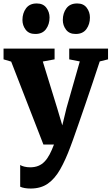

<svg xmlns="http://www.w3.org/2000/svg" viewBox="-22 -834 643 1108"><path d="M155 254Q135.5 254 120.2 251.2Q105 248.5 94.5 243.5V118Q102 123.5 118 127.5Q134 131.5 152 131.5Q178.5 131.5 199 123.2Q219.5 115 235.5 98.2Q251.5 81.5 264.5 56.8Q277.5 32 289.5 0H228.5L42.5 -478.5L-1.5 -491.5V-553.5H293V-491.5L225 -479L307.5 -211.5L337.5 -110.5L362 -211.5L438.5 -479.5L377.5 -491.5V-553.5H601.5V-491.5L553.5 -479.5Q535 -423 513.2 -358Q491.5 -293 469.8 -230Q448 -167 429.8 -114.2Q411.5 -61.5 399.2 -27.2Q387 7 384.5 12.5Q356 89.5 325.2 143.5Q294.5 197.5 254 225.8Q213.5 254 155 254ZM181 -638Q144.5 -638 126 -662.8Q107.5 -687.5 107.5 -718.5Q107.5 -758 128.2 -786Q149 -814 189.5 -814H190.5Q227 -814 245.5 -789.2Q264 -764.5 264 -733Q264 -694 243.5 -666Q223 -638 182 -638ZM414 -638Q377.5 -638 359 -662.8Q340.5 -687.5 340.5 -718.5Q340.5 -758 361.2 -786Q382 -814 423 -814H424Q460 -814 478.5 -789.2Q497 -764.5 497 -733Q497 -694 476.5 -666Q456 -638 415 -638Z"/></svg>

Font: Merriweather 24pt Black
Style: Regular
Weight: 900
Designer: Eben Sorkin
Foundry: Eben Sorkin
Version: Version 2.100